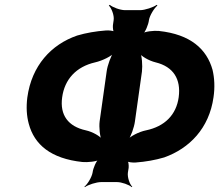

<svg xmlns="http://www.w3.org/2000/svg" viewBox="-20 -753 906 794"><path d="M596 -670C599 -689 618 -720 631 -730L628 -733C615 -723 579 -711 560 -711H497C477 -711 445 -723 434 -733L430 -730C441 -720 453 -689 450 -670L447 -649C446 -639 448 -622 452 -618L455 -621C451 -626 429 -628 418 -627C377 -624 336 -617 299 -606C192 -569 111 -482 93 -350C88 -310 90 -274 99 -241C122 -155 190 -97 321 -83C342 -81 381 -85 391 -93L389 -96C378 -88 365 -57 363 -40C360 -21 342 9 329 19L331 21C344 11 379 0 398 0H464C483 0 514 11 525 21L527 19C516 9 506 -21 509 -40L512 -59C513 -69 511 -86 507 -90L504 -87C508 -82 530 -80 541 -81C582 -84 622 -91 659 -102C763 -139 845 -222 863 -351C869 -392 867 -430 859 -464C835 -550 768 -611 637 -625C616 -627 578 -623 568 -614L570 -611C581 -620 594 -652 596 -670ZM421 -457 392 -251C389 -227 393 -187 401 -172L404 -175C396 -189 363 -208 335 -214C262 -230 227 -277 237 -350C247 -425 295 -477 373 -495C404 -502 442 -521 455 -537L451 -539C439 -523 424 -482 421 -457ZM538 -251 567 -457C570 -482 567 -523 559 -539L554 -536C563 -521 595 -502 624 -495C697 -477 729 -426 719 -351C709 -278 661 -230 584 -214C554 -208 518 -189 506 -174L509 -172C521 -187 535 -227 538 -251Z"/></svg>

Font: Asimov
Style: EdgeWideIt
Weight: 500
Designer: Google
Version: Version 2.000980: 2014